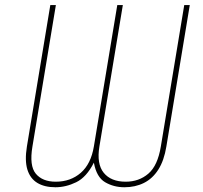

<svg xmlns="http://www.w3.org/2000/svg" viewBox="-20 -748 821 777"><path d="M88.9 -155.3 183.6 -727.5H206.1L111.3 -155.3Q98.1 -77.1 125 -44.9Q151.9 -12.7 205.6 -12.7Q265.6 -12.7 306.9 -48.6Q348.1 -84.5 359.9 -155.3L454.6 -727.5H477.1L382.3 -155.3Q370.6 -84.5 399.9 -48.6Q429.2 -12.7 488.8 -12.7Q542.5 -12.7 580.3 -45.2Q618.2 -77.6 630.9 -155.3L725.6 -727.5H748L653.3 -155.3Q644 -98.1 620.6 -61.5Q597.2 -24.9 562.3 -7.6Q527.3 9.8 483.4 9.8Q440.4 9.8 405.5 -10.5Q370.6 -30.8 359.9 -89.8Q330.1 -30.8 288.3 -10.5Q246.6 9.8 204.1 9.8Q160.2 9.8 131.1 -7.8Q102.1 -25.4 90.8 -61.8Q79.6 -98.1 88.9 -155.3Z"/></svg>

Font: Inter 17pt Thin
Style: Italic
Weight: 250
Italic angle: -9.3988°
Version: Version 4.001;git-66647c0bb